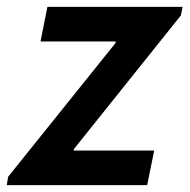

<svg xmlns="http://www.w3.org/2000/svg" viewBox="-33 -541 554 561"><path d="M-9.3 -24.4 304.7 -415.5V-419.9H85.4L105.5 -521H500.5L495.6 -496.1L182.6 -105V-101.1H417.5L397 0H-13.2Z"/></svg>

Font: Reddit Sans Chocolate SemiBold
Style: Italic
Weight: 600
Italic angle: -11.25°
Designer: Stephen Hutchings
Version: Version 1.013